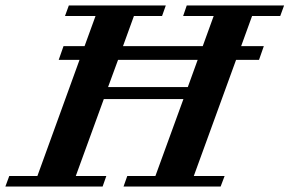

<svg xmlns="http://www.w3.org/2000/svg" viewBox="-70 -683 1061 703"><path d="M-50.3 0 -36.1 -38.6H66.9L221.2 -463.9H145L162.6 -514.2H239.7L279.8 -624.5H168L182.1 -663.1H537.1L523.4 -624.5H420.4L380.4 -514.2H672.4L712.4 -624.5H600.6L613.8 -663.1H970.2L956.1 -624.5H853L813 -514.2H896L878.4 -463.9H794.4L639.6 -38.6H752.4L737.8 0H382.3L396 -38.6H499L601.6 -320.3H310.1L207.5 -38.6H319.3L305.7 0ZM325.7 -364.3H617.7L653.8 -463.9H362.3Z"/></svg>

Font: Elstob 8pt
Style: Bold Italic
Weight: 700
Italic angle: -20°
Designer: Peter S. Baker
Version: Version 1.015